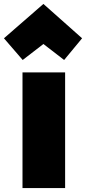

<svg xmlns="http://www.w3.org/2000/svg" viewBox="-74 -923 436 973"><path d="M251 -619 342 -729 146 -903 -54 -729 41 -619 146 -700ZM40 -556V30H256V-556Z"/></svg>

Font: Repo ExtraBlack
Style: Regular
Weight: 400
Designer: Stefan Peev
Foundry: Context Ltd
Version: Version 001.502